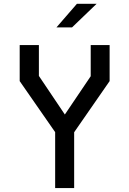

<svg xmlns="http://www.w3.org/2000/svg" viewBox="-20 -960 660 980"><path d="M347.5 -820 473 -940.5H372.5L268 -820ZM261.5 0H358.5V-285L539.5 -546V-730H443V-571L311 -375.5L178.5 -572.5V-730H80.5V-546L261.5 -285.5Z"/></svg>

Font: FontWithASyntaxHighlighterNightOwl
Style: Regular
Weight: 400
Designer: Riley Cran & the Lettermatic Team
Foundry: Lettermatic
Version: Version 1.000 (FontWithASyntaxHighlighterNightOwl)